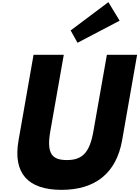

<svg xmlns="http://www.w3.org/2000/svg" viewBox="-20 -1749 1299 1791"><path d="M639 -1465 703 -1350 1096 -1556 991 -1729ZM977 -1238H1259L1119 -440C1065 -134 869 22 554 22C239 22 99 -134 153 -440L293 -1238H575L449 -523C413 -316 465 -256 603 -256C741 -256 815 -316 851 -523Z"/></svg>

Font: Hussar Dziwak
Style: Kur
Weight: 400
Version: Version 1.022